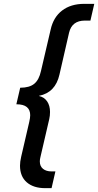

<svg xmlns="http://www.w3.org/2000/svg" viewBox="-20 -810 510 998"><path d="M215 168Q154 168 119 137.5Q84 107 84 51Q84 31 90 5L132 -176Q137 -198 137 -211Q137 -239 119.5 -253.5Q102 -268 65 -268L85 -354Q133 -354 158 -374.5Q183 -395 193 -441L243 -655Q257 -720 302.5 -755Q348 -790 418 -790H470L450 -703H421Q354 -703 339 -640L289 -422Q268 -329 183 -312V-311Q210 -305 225 -283Q240 -261 240 -228Q240 -208 236 -191L190 7Q187 19 187 29Q187 54 203.5 67.5Q220 81 248 81H268L248 168Z"/></svg>

Font: CBA Beacon Sans Bold
Style: Italic
Weight: 700
Italic angle: -13°
Designer: Wei Huang
Foundry: Wei Huang
Version: Version 1.002